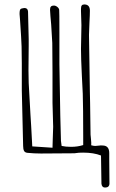

<svg xmlns="http://www.w3.org/2000/svg" viewBox="-20 -689 522 863"><path d="M436 137 434 10Q401 -3 354 -3Q332 -3 322 -1Q318 0 309 0Q261 1 164 1Q134 1 104 -2Q92 -3 88 -11Q84 -19 84 -33L78 -283V-328V-404Q78 -455 77 -480Q76 -513 70 -600L68 -625V-631Q68 -642 71 -646.5Q74 -651 83 -652L90 -653Q105 -653 106 -637L107 -594Q109 -540 109 -513V-483L108 -372Q108 -335 109 -316Q111 -268 117 -172L120 -124Q122 -76 124 -51L125 -31L216 -25L217 -60Q219 -100 219 -119L218 -155Q216 -203 216 -227V-362Q216 -451 215 -496Q214 -516 210 -579Q206 -621 205 -643V-647Q205 -664 222 -664Q230 -664 237.5 -658Q245 -652 246 -645Q247 -638 247 -544V-400Q249 -246 251 -169Q251 -146 253 -94L254 -56L257 -33Q276 -29 299 -29Q329 -29 354 -37V-78Q354 -205 352 -268Q350 -320 348 -348Q344 -428 344 -469Q344 -503 345 -520L346 -576Q346 -597 344 -639V-649Q344 -660 347.5 -664.5Q351 -669 359 -669Q384 -669 384 -641Q384 -622 382 -586Q380 -550 380 -532Q382 -368 384 -273L385 -226L387 -84Q387 -77 389 -63Q391 -45 390 -36Q401 -33 408 -33Q415 -33 424.5 -34.5Q434 -36 441 -35Q471 -35 471 -1V30L472 137Q471 154 452 154Q438 154 436 137Z"/></svg>

Font: Amatic SC
Style: Regular
Weight: 400
Designer: Multiple Designers
Foundry: Vernon Adams
Version: Version 2.505